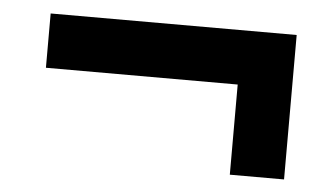

<svg xmlns="http://www.w3.org/2000/svg" viewBox="-33 -452 638 377"><g transform="rotate(5 286.0 -263.5)"><path d="M538.1 -405.8V-121.1H431.2V-298.8H53.2V-405.8Z"/></g></svg>

Font: Open Sans
Style: Bold Italic
Weight: 700
Italic angle: -12°
Designer: Monotype Design Team
Foundry: Monotype Imaging Inc.
Version: Version 3.003; ttfautohint (v1.8.4)